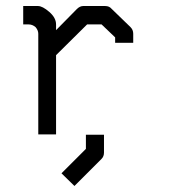

<svg xmlns="http://www.w3.org/2000/svg" viewBox="-20 -496 580 637"><path d="M166 -313V-50H107V-384Q107 -395.5 98 -406Q87.5 -415 75 -415H57V-476H106Q121 -476 143.5 -456.5Q166 -437 166 -415V-396L235 -466Q245 -476 256 -476H329Q342.5 -476 350 -467L413 -406Q422 -397 422 -384V-354H362V-372L317 -415H269ZM265 -49H325V10Q325 23 317 31L227 121L184 79L265 -2Z"/></svg>

Font: 3270 Nerd Font
Style: Regular
Weight: 400
Monospace: yes
Version: Version 3.0.1;Nerd Fonts 3.3.0